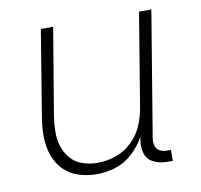

<svg xmlns="http://www.w3.org/2000/svg" viewBox="-66 -599 707 676"><g transform="rotate(-10 288.0 -261.0)"><path d="M228 8Q261 8 295 -2.5Q329 -13 356.5 -38.5Q384 -64 401 -95L399 -82Q395 -57 402.5 -34.5Q410 -12 432 -2Q454 8 478 8H499V-31H485Q471 -31 459.5 -37Q448 -43 444.5 -55.5Q441 -68 443 -82L517 -530H473L418 -197Q413 -165 399.5 -133.5Q386 -102 360.5 -77.5Q335 -53 302.5 -42Q270 -31 238 -31Q238 -31 238 -31Q238 -31 238 -31Q210 -31 184.5 -39.5Q159 -48 142 -67.5Q125 -87 117 -112Q109 -137 109.5 -164.5Q110 -192 114 -219L166 -530H122L72 -225Q66 -191 66 -157Q66 -123 76 -91.5Q86 -60 108 -36.5Q130 -13 162 -2.5Q194 8 228 8Z"/></g></svg>

Font: Iosevka Sparkle Extralight
Style: Italic
Weight: 200
Italic angle: -9°
Designer: Belleve Invis
Foundry: Belleve Invis
Version: Version 4.5.0; ttfautohint (v1.8.3)